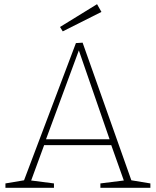

<svg xmlns="http://www.w3.org/2000/svg" viewBox="-20 -898 745 918"><path d="M375 -694 608 -36 699 -21V0H460V-21L572 -35L512 -204H191L129 -35L238 -21V0H6V-21L95 -36L343 -692ZM504 -232 357 -657 200 -232ZM465 -841 280 -748 267 -769 444 -878Z"/></svg>

Font: Bitter Pro ExtraLight
Style: Regular
Weight: 275
Designer: Sol Matas, and Bitter project Authors
Foundry: Sol Matas
Version: Version 1.010